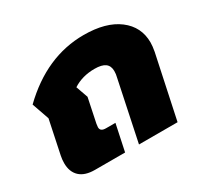

<svg xmlns="http://www.w3.org/2000/svg" viewBox="-120 -706 903 862"><g transform="rotate(-30 331.0 -275.0)"><path d="M39 -95Q39 -114 43 -133L79 -305L48 -394Q209 -550 402 -550Q517 -550 581.5 -501Q646 -452 646 -371Q646 -352 641 -325L572 0H372L437 -310Q441 -325 441 -341Q441 -368 423.5 -381Q406 -394 368 -394Q305 -394 257 -363L279 -301L253 -176Q251 -164 251 -159Q251 -148 258 -142.5Q265 -137 281 -137H329L300 0H144Q92 0 65.5 -25Q39 -50 39 -95Z"/></g></svg>

Font: Prompt ExtraBold
Style: Italic
Weight: 800
Italic angle: -12°
Designer: Katatrad Team
Foundry: CadsonDemak
Version: Version 1.001